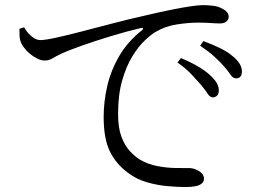

<svg xmlns="http://www.w3.org/2000/svg" viewBox="-20 -727 1040 752"><path d="M812.9 -345.6Q802.3 -345.8 792.6 -360.9Q782.9 -376.1 767.2 -394.6Q751 -413.3 729.5 -436.2Q708 -459.2 675.2 -482.2L688.7 -499.5Q726.4 -483.9 755.5 -466.8Q784.6 -449.6 803.3 -432.2Q821.5 -415.2 829.3 -401.2Q837.2 -387.2 837 -372.4Q837 -360.2 830.5 -352.9Q824 -345.6 812.9 -345.6ZM706.5 5.6Q677.7 5.6 637.8 2.2Q597.8 -1.1 556.6 -12.8Q515.3 -24.4 481.4 -50.1Q434.5 -84.5 410.2 -134.3Q386 -184.1 386 -269.1Q386 -328.2 399.9 -389.3Q413.9 -450.5 446.8 -507.2Q479.8 -563.9 536 -608.4Q541.4 -612.6 540.1 -615.7Q538.8 -618.8 530 -616.8Q474.6 -603.8 413.1 -585Q351.6 -566.2 299.3 -547.8Q247 -529.3 216.2 -514.8Q201.8 -508 186.6 -498.9Q171.5 -489.9 155.4 -489.9Q141.9 -489.9 126.6 -497.2Q111.2 -504.6 97.1 -516.4Q83 -528.2 73.2 -541.7Q63.3 -555.3 59.4 -568.4Q56.2 -579.9 56.5 -591.4Q56.7 -602.9 56 -614.1L74.5 -620.2Q84.7 -601.2 102.6 -585.6Q120.5 -570 137.5 -570Q156.8 -570 199.7 -579.4Q242.6 -588.7 299.9 -603.7Q357.3 -618.8 421.4 -635.4Q485.5 -652.1 547.2 -665.9Q605.3 -679.7 650.2 -688.7Q695.1 -697.6 726.4 -702.3Q757.7 -706.9 774.3 -706.9Q794.3 -706.9 813.8 -704.5Q833.2 -702.1 845.2 -695.8Q861.6 -688.2 868.7 -680Q875.7 -671.8 875.7 -661Q875.7 -650.6 867 -642.9Q858.3 -635.2 841.9 -635.2Q827 -635.2 805.3 -636.8Q783.5 -638.4 755.3 -638.4Q719.1 -638.4 672.2 -631.3Q625.3 -624.1 587.4 -600.8Q570.7 -591 546.1 -567.5Q521.5 -544.1 497.9 -505.6Q474.4 -467.1 458.5 -411.7Q442.5 -356.4 442.5 -281Q442.5 -226.5 455.5 -191.7Q468.6 -156.9 487.9 -136Q507.2 -115 527.1 -102.3Q560.2 -83.2 597.3 -76.3Q634.3 -69.4 667.9 -69Q701.5 -68.7 721.2 -68.7Q733.3 -68.7 746.6 -63.4Q759.9 -58.1 769.4 -49Q779 -39.8 779 -27.3Q779 -15.7 770.2 -8.2Q761.4 -0.7 745.4 2.4Q729.5 5.6 706.5 5.6ZM904.5 -420.1Q892.4 -420.1 882.7 -434.6Q873 -449.1 856.6 -468.1Q839.1 -487.5 818.6 -506.2Q798.1 -525 764 -547.9L776.6 -566.1Q814.5 -552.2 843.7 -537.6Q873 -523 890.3 -507.8Q910.1 -491.7 918.8 -477Q927.5 -462.3 927.5 -445.8Q927.5 -433.4 921.4 -426.7Q915.4 -420.1 904.5 -420.1Z"/></svg>

Font: Noto Serif KR ExtraLight
Style: Regular
Weight: 200
Designer: Ryoko NISHIZUKA 西塚涼子 (kana & ideographs); Frank Grießhammer (Latin, Greek & Cyrillic); Wenlong ZHANG 张文龙 (bopomofo); San
Foundry: Adobe
Version: Version 2.002-H1;hotconv 1.1.0;makeotfexe 2.6.0